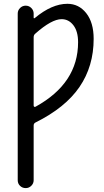

<svg xmlns="http://www.w3.org/2000/svg" viewBox="-20 -760 540 1000"><path d="M155.3 -566.4V-210Q155.3 -206.1 158.2 -204.1Q161.1 -202.1 165 -204.1Q386.7 -326.2 386.7 -540Q386.7 -596.7 362.3 -628.4Q337.9 -660.2 300.8 -660.2Q249 -660.2 164.1 -585Q155.3 -578.1 155.3 -566.4ZM72.3 178.7V-689.5Q72.3 -706.1 84.5 -718.3Q96.7 -730.5 113.8 -730.5Q130.9 -730.5 143.1 -718.3Q155.3 -706.1 155.3 -689.5V-668.9Q155.3 -662.1 161.1 -666Q250 -740.2 331.1 -740.2Q390.6 -740.2 429.2 -691.4Q467.8 -642.6 467.8 -557.6Q467.8 -415 394 -307.1Q320.3 -199.2 165 -122.1Q155.3 -117.2 155.3 -106.4V178.7Q155.3 195.3 143.1 207.5Q130.9 219.7 113.8 219.7Q96.7 219.7 84.5 208Q72.3 196.3 72.3 178.7Z"/></svg>

Font: Rounded-X Mgen+ 1m regular
Style: Regular
Weight: 400
Designer: [Source Han Sans]
Ryoko NISHIZUKA  (kana & ideographs); Paul D. Hunt (Latin, Greek & Cyrillic); Wenlong ZHANG  (bopomofo
Version: Version 1.059.20150602